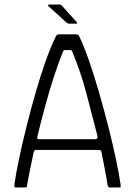

<svg xmlns="http://www.w3.org/2000/svg" viewBox="-20 -824 594 844"><path d="M49 0Q44 0 43.5 -2.5Q43 -5 43 -12Q50 -60 64 -127Q78 -194 97 -269.5Q116 -345 137.5 -420Q159 -495 182 -559Q205 -623 226 -665Q228 -669 231 -671Q234 -673 237 -673H316Q320 -672 323 -671Q326 -670 328 -665Q348 -624 370.5 -559.5Q393 -495 415 -419Q437 -343 456.5 -266Q476 -189 490 -123Q504 -57 510 -13Q511 -5 510.5 -2.5Q510 0 505 0H461Q458 0 456.5 -2Q455 -4 453 -10Q449 -38 441.5 -76Q434 -114 426 -156Q425 -162 422 -163.5Q419 -165 413 -165H139Q134 -165 132 -163Q130 -161 128 -155Q119 -114 111.5 -76Q104 -38 99 -10Q99 -4 97.5 -2Q96 0 92 0ZM151 -212H400Q404 -212 407 -215.5Q410 -219 408 -228Q384 -322 359 -416.5Q334 -511 297 -598Q295 -604 288 -604H266Q259 -604 257 -597Q239 -554 218.5 -491.5Q198 -429 179 -359Q160 -289 144 -223Q143 -220 144 -216Q145 -212 151 -212ZM283 -720Q280 -720 278 -721.5Q276 -723 272 -725L192 -798Q191 -800 192 -802Q193 -804 194 -804H242Q246 -804 248 -802.5Q250 -801 253 -798L317 -727Q320 -724 319.5 -722Q319 -720 315 -720Z"/></svg>

Font: Glory Light
Style: Regular
Weight: 300
Version: Version 1.011